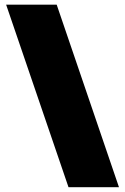

<svg xmlns="http://www.w3.org/2000/svg" viewBox="-20 -720 528 810"><path d="M5.9 -700.2H219.2L481.9 69.8H269Z"/></svg>

Font: Work Sans Black
Style: Regular
Weight: 900
Designer: Wei Huang
Foundry: Wei Huang
Version: Version 2.012